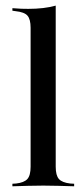

<svg xmlns="http://www.w3.org/2000/svg" viewBox="-20 -652 294 672"><path d="M131.5 -2.4Q103.2 -2.4 78.2 -1.6Q53.2 -0.8 23.4 0V-8.9L36.3 -9.7Q64.5 -12.9 75.8 -25.4Q87.1 -37.9 87.1 -68.5V-207.3H175V-68.5Q175 -37.9 186.3 -25.4Q197.6 -12.9 225.8 -9.7L239.5 -8.9V0Q208.9 -0.8 183.9 -1.6Q158.9 -2.4 131.5 -2.4ZM87.1 -207.3V-554.8Q87.1 -584.7 76.2 -597.2Q65.3 -609.7 34.7 -612.9L23.4 -614.5V-623.4Q41.9 -621.8 54.4 -621.4Q66.9 -621 79 -621Q106.5 -621 130.6 -623.8Q154.8 -626.6 175 -632.3V-623.4V-207.3Z"/></svg>

Font: Playfair 144pt SemiCondensed Medium
Style: Regular
Weight: 500
Width: 4
Designer: Claus Eggers Sørensen
Foundry: Claus Eggers Sørensen
Version: Version 2.203